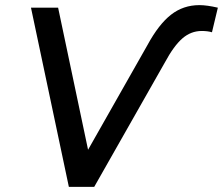

<svg xmlns="http://www.w3.org/2000/svg" viewBox="-20 -730 871 750"><path d="M101 -700H207L324 -145L556 -554Q600 -635 648 -672.5Q696 -710 759 -710Q788 -710 831 -700L808 -604Q791 -609 768 -609Q726 -609 692.5 -580Q659 -551 624 -486L348 0H249Z"/></svg>

Font: Montserrat Alternates Medium
Style: Italic
Weight: 500
Italic angle: -11.3°
Designer: Julieta Ulanovsky
Foundry: Julieta Ulanovsky
Version: Version 7.200